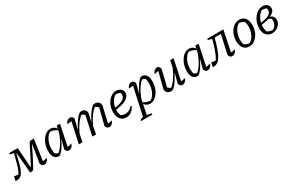

<svg xmlns="http://www.w3.org/2000/svg" viewBox="132 -1850 5163 3401"><g transform="rotate(-30 2714.0 -149.5)"><path d="M552 7Q529 7 511.5 -8.5Q494 -24 486 -51L545 -417H541Q528 -391 508 -349.5Q488 -308 462 -256Q436 -204 406 -146.5Q376 -89 343 -31Q336 -17 327 -10Q318 -3 303 -0.5Q288 2 263 3L227 -419H223Q193 -292 169 -208.5Q145 -125 118 -77.5Q91 -30 54.5 -11.5Q18 7 -37 4L-20 -82L84 -71L40 -41Q70 -73 92 -122.5Q114 -172 134.5 -242.5Q155 -313 179 -409L193 -466L209 -433L110 -458L115 -484H288L317 -75H320Q392 -204 438.5 -301.5Q485 -399 514 -453Q522 -468 530 -475.5Q538 -483 551 -485.5Q564 -488 585 -488H619L554 -24L538 -58Q567 -60 594 -64.5Q621 -69 646 -77Q639 -52 624 -33Q609 -14 590.5 -3.5Q572 7 552 7Z M871 3Q803 13 765 -31Q727 -75 727 -168Q727 -234 745.5 -292Q764 -350 796 -395.5Q828 -441 869.5 -467Q911 -493 958 -493Q999 -493 1031 -472.5Q1063 -452 1079 -416L1078 -395Q1015 -442 914 -452L947 -457Q904 -440 871 -399Q838 -358 819 -302Q800 -246 797.5 -184Q795 -122 812 -63L791 -85Q814 -71 836 -60Q858 -49 883 -45L860 -40Q915 -78 965 -157Q1015 -236 1063 -360L1081 -346Q1033 -219 983 -134Q933 -49 871 3ZM1057 -25 1043 -59Q1069 -60 1095.5 -65Q1122 -70 1151 -78Q1144 -53 1129 -33.5Q1114 -14 1095 -4Q1076 6 1057 6Q1033 6 1015.5 -9.5Q998 -25 990 -53L1039 -235L1031 -237L1086 -484H1153Z M1624 -118 1613 -150Q1638 -210 1665 -262.5Q1692 -315 1720.5 -357.5Q1749 -400 1777 -432Q1805 -464 1833 -483Q1843 -485 1851 -486Q1859 -487 1866 -487Q1911 -487 1938.5 -460.5Q1966 -434 1966 -395Q1966 -389 1965.5 -382.5Q1965 -376 1963 -369L1890 -60Q1916 -62 1936.5 -66.5Q1957 -71 1976 -78Q1969 -53 1954 -33.5Q1939 -14 1920 -4Q1901 6 1881 6Q1858 6 1840 -9.5Q1822 -25 1814 -53L1904 -405L1906 -382Q1884 -405 1867.5 -416.5Q1851 -428 1827 -438L1847 -440Q1790 -403 1732 -319.5Q1674 -236 1624 -118ZM1259 0 1359 -458 1370 -421Q1344 -421 1320 -419Q1296 -417 1263 -410Q1270 -435 1284 -452.5Q1298 -470 1316.5 -480Q1335 -490 1354 -490Q1377 -490 1395 -476.5Q1413 -463 1423 -438L1374 -241L1381 -238L1334 0ZM1535 0 1624 -412 1631 -382Q1609 -405 1592 -416.5Q1575 -428 1552 -438L1572 -440Q1514 -402 1456 -319Q1398 -236 1349 -118L1337 -150Q1362 -210 1389.5 -262.5Q1417 -315 1445 -357.5Q1473 -400 1501.5 -432Q1530 -464 1557 -483Q1570 -485 1578 -486Q1586 -487 1592 -487Q1635 -487 1660 -462.5Q1685 -438 1685 -398Q1685 -391 1684 -383.5Q1683 -376 1680 -367L1650 -241L1657 -238L1610 0Z M2228 9Q2155 9 2111.5 -45.5Q2068 -100 2068 -192Q2068 -253 2086.5 -307.5Q2105 -362 2137.5 -403.5Q2170 -445 2212 -469Q2254 -493 2303 -493Q2359 -493 2395.5 -461Q2432 -429 2432 -380Q2432 -342 2409.5 -311Q2387 -280 2346 -257.5Q2305 -235 2246.5 -220.5Q2188 -206 2116 -199V-237Q2245 -253 2303.5 -287.5Q2362 -322 2362 -380Q2362 -409 2349 -436L2374 -414Q2346 -427 2316.5 -434Q2287 -441 2255 -442L2281 -448Q2236 -428 2203.5 -388Q2171 -348 2154 -295Q2137 -242 2137 -182Q2137 -150 2144 -118.5Q2151 -87 2165 -58L2148 -86Q2170 -70 2195 -62.5Q2220 -55 2245 -55Q2285 -55 2323.5 -74.5Q2362 -94 2396 -133L2409 -122Q2384 -61 2335.5 -26Q2287 9 2228 9Z M2716 8Q2675 8 2643.5 -12Q2612 -32 2595 -69L2596 -90Q2659 -43 2760 -32L2727 -28Q2770 -45 2803 -85.5Q2836 -126 2855 -182.5Q2874 -239 2877 -300.5Q2880 -362 2862 -421L2883 -400Q2860 -414 2838.5 -425Q2817 -436 2791 -440L2814 -444Q2759 -406 2709 -327Q2659 -248 2611 -125L2593 -139Q2641 -266 2691 -350.5Q2741 -435 2803 -488Q2871 -497 2909 -453Q2947 -409 2947 -317Q2947 -251 2928.5 -192.5Q2910 -134 2878 -88.5Q2846 -43 2804.5 -17.5Q2763 8 2716 8ZM2418 194 2422 170Q2451 157 2472.5 150.5Q2494 144 2520 141L2654 170L2649 194ZM2476 194 2618 -458 2629 -421Q2598 -421 2572.5 -418Q2547 -415 2522 -410Q2529 -434 2543 -452Q2557 -470 2575.5 -480Q2594 -490 2613 -490Q2636 -490 2654 -476.5Q2672 -463 2682 -438L2635 -249L2642 -246L2552 194Z M3199 -430 3113 -79 3107 -101Q3126 -82 3146.5 -67Q3167 -52 3185 -45L3165 -43Q3221 -79 3278 -162Q3335 -245 3386 -365L3398 -334Q3372 -272 3344.5 -219.5Q3317 -167 3289.5 -124.5Q3262 -82 3234.5 -51Q3207 -20 3180 -1Q3161 3 3146 3Q3103 3 3074 -22.5Q3045 -48 3045 -87Q3045 -102 3049 -115L3138 -458L3170 -426Q3136 -424 3104.5 -419Q3073 -414 3045 -406Q3052 -432 3066.5 -450.5Q3081 -469 3099 -479.5Q3117 -490 3136 -490Q3158 -490 3174.5 -474.5Q3191 -459 3199 -430ZM3312 -53 3362 -244 3354 -246 3407 -484H3475L3379 -25L3364 -59Q3393 -60 3419.5 -65Q3446 -70 3473 -78Q3466 -53 3451 -33.5Q3436 -14 3417 -4Q3398 6 3379 6Q3355 6 3337.5 -9.5Q3320 -25 3312 -53Z M3706 3Q3638 13 3600 -31Q3562 -75 3562 -168Q3562 -234 3580.5 -292Q3599 -350 3631 -395.5Q3663 -441 3704.5 -467Q3746 -493 3793 -493Q3834 -493 3866 -472.5Q3898 -452 3914 -416L3913 -395Q3850 -442 3749 -452L3782 -457Q3739 -440 3706 -399Q3673 -358 3654 -302Q3635 -246 3632.5 -184Q3630 -122 3647 -63L3626 -85Q3649 -71 3671 -60Q3693 -49 3718 -45L3695 -40Q3750 -78 3800 -157Q3850 -236 3898 -360L3916 -346Q3868 -219 3818 -134Q3768 -49 3706 3ZM3892 -25 3878 -59Q3904 -60 3930.5 -65Q3957 -70 3986 -78Q3979 -53 3964 -33.5Q3949 -14 3930 -4Q3911 6 3892 6Q3868 6 3850.5 -9.5Q3833 -25 3825 -53L3874 -235L3866 -237L3921 -484H3988Z M3997 4 4014 -83 4119 -72 4075 -42Q4119 -90 4156 -177Q4193 -264 4232 -409L4251 -475L4272 -430L4161 -458L4166 -484H4494L4445 -436H4289Q4254 -306 4222.5 -219.5Q4191 -133 4158 -83.5Q4125 -34 4086 -14Q4047 6 3997 4ZM4399 -25 4383 -59Q4413 -60 4439.5 -64.5Q4466 -69 4492 -78Q4485 -54 4470.5 -34.5Q4456 -15 4437 -4.5Q4418 6 4397 6Q4373 6 4355.5 -9.5Q4338 -25 4331 -53L4421 -456L4494 -484Z M4744 9Q4670 9 4628 -44.5Q4586 -98 4586 -191Q4586 -254 4604 -308.5Q4622 -363 4654.5 -404.5Q4687 -446 4729.5 -469.5Q4772 -493 4821 -493Q4895 -493 4937 -440Q4979 -387 4979 -294Q4979 -231 4960.5 -176Q4942 -121 4910 -79.5Q4878 -38 4835.5 -14.5Q4793 9 4744 9ZM4773 -39Q4811 -57 4841 -96.5Q4871 -136 4888.5 -188.5Q4906 -241 4907.5 -298Q4909 -355 4893 -406Q4869 -421 4843.5 -430.5Q4818 -440 4791 -443Q4752 -425 4722.5 -384.5Q4693 -344 4675.5 -291.5Q4658 -239 4656.5 -182.5Q4655 -126 4672 -77Q4694 -62 4719.5 -52.5Q4745 -43 4773 -39Z M5212 9Q5139 9 5095.5 -41Q5052 -91 5052 -183Q5052 -245 5072 -301Q5092 -357 5126.5 -400Q5161 -443 5205 -468Q5249 -493 5298 -493Q5354 -493 5388 -463Q5422 -433 5422 -385Q5422 -343 5391.5 -312Q5361 -281 5295 -258L5284 -246Q5235 -233 5187.5 -224Q5140 -215 5100 -212V-249Q5229 -262 5291 -294Q5353 -326 5353 -378Q5353 -391 5349.5 -408Q5346 -425 5341 -438L5363 -416Q5336 -428 5310.5 -434Q5285 -440 5251 -442L5273 -452Q5228 -428 5193.5 -385Q5159 -342 5140 -286.5Q5121 -231 5121 -170Q5121 -107 5148 -49L5128 -78Q5154 -59 5184.5 -48.5Q5215 -38 5251 -35L5225 -28Q5259 -38 5283.5 -60.5Q5308 -83 5321.5 -113Q5335 -143 5335 -174Q5335 -204 5320 -237L5343 -214Q5326 -225 5302.5 -235Q5279 -245 5253 -250L5290 -272Q5346 -264 5373 -236.5Q5400 -209 5400 -164Q5400 -116 5374.5 -77Q5349 -38 5306 -14.5Q5263 9 5212 9Z"/></g></svg>

Font: Piazzolla 24pt
Style: Italic
Weight: 400
Italic angle: -11.3°
Designer: Juan Pablo del Peral
Foundry: Huerta Tipografica
Version: Version 2.005